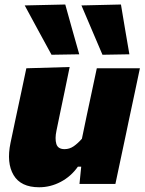

<svg xmlns="http://www.w3.org/2000/svg" viewBox="-20 -796 626 831"><path d="M149.5 14.5Q70 14.5 38.8 -38.2Q7.5 -91 25.5 -177.5Q30 -199.5 34.8 -221.5Q39.5 -243.5 45.5 -272.5Q61 -345 72 -396.5Q83 -448 94 -500.5L281.5 -506Q271 -454 260.2 -402.5Q249.5 -351 238 -296.5L224.5 -231Q217 -196 223.8 -173.2Q230.5 -150.5 259.5 -150.5Q281 -150.5 299 -163Q317 -175.5 334.5 -195.5L355.5 -296.5Q367.5 -351 377.5 -399.5Q387.5 -448 399 -500.5H585.5Q574.5 -448 563.5 -396.2Q552.5 -344.5 537 -272L525 -214.5Q512 -152.5 501.2 -102.5Q490.5 -52.5 479.5 0H324L331.5 -74.5H317Q287.5 -32.5 243 -9Q198.5 14.5 149.5 14.5ZM203 -559Q175 -610 146 -663.5Q117 -717 87 -772.5L262.5 -776.5Q277.5 -722.5 292.5 -668.8Q307.5 -615 323 -561ZM423.5 -559Q401.5 -610.5 378.8 -663.8Q356 -717 332.5 -772.5L503.5 -776.5Q512.5 -722.5 521.5 -668.8Q530.5 -615 540 -561Z"/></svg>

Font: Commissioner ExtraBold
Style: Italic
Weight: 800
Italic angle: -12°
Designer: Kostas Bartsokas
Foundry: Kostas Bartsokas
Version: Version 1.000; ttfautohint (v1.8.3)